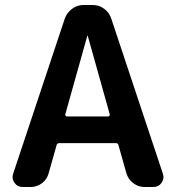

<svg xmlns="http://www.w3.org/2000/svg" viewBox="-20 -750 693 770"><path d="M330 -606 242 -292Q241 -289 243 -286Q245 -283 248 -283H414Q417 -283 419 -286Q421 -289 420 -292L332 -606Q332 -607 331 -607Q330 -607 330 -606ZM71 0Q50 0 38 -17Q26 -34 33 -54L240 -676Q249 -700 269.5 -715Q290 -730 315 -730H351Q377 -730 397.5 -715Q418 -700 426 -676L633 -54Q640 -34 628 -17Q616 0 595 0H559Q535 0 514.5 -15.5Q494 -31 487 -55L455 -168Q454 -176 444 -176H218Q209 -176 207 -168L175 -55Q169 -31 148.5 -15.5Q128 0 103 0Z"/></svg>

Font: Rounded Mplus 1c Bold
Style: Bold
Weight: 700
Version: Version 1.059.20150529